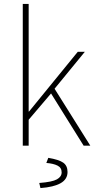

<svg xmlns="http://www.w3.org/2000/svg" viewBox="-20 -742 492 978"><path d="M96 0V-722H126V-174H128L376 -478H412L258 -290L440 0H406L240 -266L126 -132V0ZM186 216 180 190Q246 185 270 171.5Q294 158 294 136Q294 112 273 101.5Q252 91 216 88L226 62Q280 71 302 86.5Q324 102 324 134Q324 171 289 191Q254 211 186 216Z"/></svg>

Font: Source Sans 3 Variable
Style: Regular
Weight: 200
Designer: Paul D. Hunt
Foundry: Adobe Systems Incorporated
Version: Version 3.026